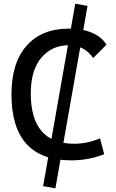

<svg xmlns="http://www.w3.org/2000/svg" viewBox="-20 -858 626 1039"><path d="M279.8 161.1 213.4 149.4 387.2 -837.9 453.6 -826.2ZM365.2 9.8Q42 9.8 42 -347.7Q42 -517.1 123.5 -610.1Q205.1 -703.1 353.5 -703.1Q425.3 -703.1 478.5 -680.4Q531.7 -657.7 556.2 -615.7L483.9 -543.9Q461.9 -577.1 428 -595.2Q394 -613.3 354.5 -613.3Q260.3 -613.3 203.4 -545.4Q146.5 -477.5 146.5 -352.5Q146.5 -80.1 381.8 -80.1Q452.6 -80.1 521.5 -109.4L543.9 -23.4Q459 9.8 365.2 9.8Z"/></svg>

Font: Cascadia Mono
Style: Regular
Weight: 400
Monospace: yes
Designer: Aaron Bell
Foundry: Saja Typeworks
Version: Version 2404.023